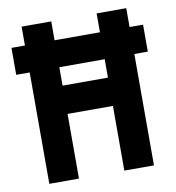

<svg xmlns="http://www.w3.org/2000/svg" viewBox="-79 -771 771 842"><g transform="rotate(-10 306.0 -350.0)"><path d="M73 0V-496H13V-616H73V-700H205V-616H407V-700H539V-616H599V-496H539V0H407V-288H205V0ZM205 -414H407V-496H205Z"/></g></svg>

Font: Space Mono
Style: Bold
Weight: 700
Monospace: yes
Designer: Colophon Foundry + Benjamin Critton
Foundry: Colophon Foundry & Benjamin Critton
Version: Version 1.003; ttfautohint (v1.8.4.7-5d5b)